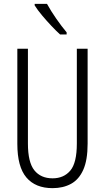

<svg xmlns="http://www.w3.org/2000/svg" viewBox="-20 -967 544 997"><path d="M435 -221Q435 -136 412.5 -85.5Q390 -35 349 -12.5Q308 10 253 10Q164 10 117 -45.5Q70 -101 70 -220V-714H125V-222Q125 -124 158.5 -82.5Q192 -41 253 -41Q311 -41 345 -81Q379 -121 379 -222V-714H435ZM224 -947Q245 -909 272.5 -869.5Q300 -830 326 -799V-788H292Q272 -806 247 -832.5Q222 -859 198.5 -887Q175 -915 160 -939V-947Z"/></svg>

Font: Noto Sans Hebrew ExtraCondensed Light
Style: Regular
Weight: 300
Width: 2
Designer: Monotype Design Team
Foundry: Monotype Imaging Inc.
Version: Version 2.004; ttfautohint (v1.8.4.7-5d5b)